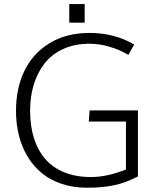

<svg xmlns="http://www.w3.org/2000/svg" viewBox="-20 -899 757 931"><path d="M315.9 -789.1V-879.4H390.6V-789.1ZM400.9 11.2Q334.5 11.2 278.6 -7.6Q222.7 -26.4 182.1 -60.1Q141.6 -93.8 113.5 -140.4Q85.4 -187 71.5 -242.9Q57.6 -298.8 57.6 -361.3Q57.6 -471.2 98.6 -555.9Q139.6 -640.6 220.9 -689.9Q302.2 -739.3 413.6 -739.3Q535.6 -739.3 630.4 -683.1L602.5 -632.8Q562.5 -657.2 512 -672.1Q461.4 -687 414.1 -687Q342.8 -687 286.9 -661.6Q231 -636.2 196.3 -591.6Q161.6 -546.9 143.8 -488.8Q126 -430.7 126 -362.3Q126 -289.6 144 -231Q162.1 -172.4 198.2 -129.6Q234.4 -86.9 291 -63.7Q347.7 -40.5 421.9 -40.5Q498.5 -40.5 590.8 -77.1V-309.6H410.6L414.6 -363.8H648.9V-43.5Q589.4 -12.7 533.4 -0.7Q477.5 11.2 400.9 11.2Z"/></svg>

Font: Oxygen Light
Style: Regular
Weight: 300
Designer: vernon adams
Foundry: Vernon Adams
Version: Version Release 0.2.3 webfont; ttfautohint (v0.93.3-1d66) -l